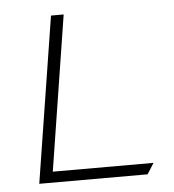

<svg xmlns="http://www.w3.org/2000/svg" viewBox="-45 -607 575 634"><g transform="rotate(-5 243.0 -290.0)"><path d="M60 -15H419L442 -51H108L189 -565H147Z"/></g></svg>

Font: Charger Sport
Style: HLExtObl
Weight: 100
Designer: Jasper
Foundry: Cannot Into Space Fonts
Version: Version 1.1